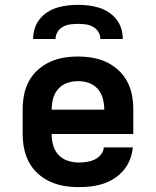

<svg xmlns="http://www.w3.org/2000/svg" viewBox="-20 -760 640 788"><path d="M303 8Q273 8 243 3Q213 -2 185.5 -14.5Q158 -27 135.5 -47.5Q113 -68 99 -94Q85 -120 79 -150Q73 -180 73 -210V-310Q73 -340 78.5 -369.5Q84 -399 98 -425.5Q112 -452 134.5 -472.5Q157 -493 184 -505.5Q211 -518 240.5 -523Q270 -528 300 -528Q330 -528 359.5 -523Q389 -518 416 -505.5Q443 -493 465.5 -472.5Q488 -452 502 -425.5Q516 -399 521.5 -369.5Q527 -340 527 -310V-210H192Q192 -187 198 -164.5Q204 -142 219.5 -125Q235 -108 257.5 -100.5Q280 -93 303 -93Q319 -93 336 -95.5Q353 -98 368 -105Q383 -112 394 -125.5Q405 -139 406 -155H525Q523 -130 513.5 -105.5Q504 -81 487.5 -61.5Q471 -42 449.5 -28Q428 -14 403.5 -6Q379 2 353.5 5Q328 8 303 8ZM192 -310H408Q408 -333 402 -355.5Q396 -378 381 -395Q366 -412 344.5 -419.5Q323 -427 300 -427Q277 -427 255.5 -419.5Q234 -412 219 -395Q204 -378 198 -355.5Q192 -333 192 -310ZM116 -600Q116 -622 122.5 -643Q129 -664 142.5 -681Q156 -698 174.5 -710Q193 -722 214 -728.5Q235 -735 256.5 -737.5Q278 -740 300 -740Q322 -740 343.5 -737.5Q365 -735 386 -728.5Q407 -722 425.5 -710Q444 -698 457.5 -681Q471 -664 477.5 -643Q484 -622 484 -600H392Q392 -616 383.5 -629.5Q375 -643 361 -650.5Q347 -658 331.5 -660Q316 -662 300 -662Q284 -662 268.5 -660Q253 -658 239 -650.5Q225 -643 216.5 -629.5Q208 -616 208 -600Z"/></svg>

Font: Iosevka Aile
Style: Bold
Weight: 700
Designer: Belleve Invis
Foundry: Belleve Invis
Version: Version 28.0.1; ttfautohint (v1.8.4)